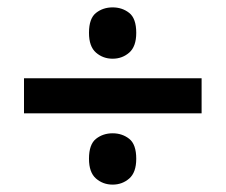

<svg xmlns="http://www.w3.org/2000/svg" viewBox="-20 -612 612 520"><path d="M45 -305V-400H526V-305ZM285 -112Q259 -112 240 -128.5Q221 -145 221 -182Q221 -221 240 -236Q259 -251 285 -251Q311 -251 330 -236Q349 -221 349 -182Q349 -145 330 -128.5Q311 -112 285 -112ZM285 -453Q259 -453 240 -469.5Q221 -486 221 -523Q221 -562 240 -577Q259 -592 285 -592Q311 -592 330 -577Q349 -562 349 -523Q349 -486 330 -469.5Q311 -453 285 -453Z"/></svg>

Font: Noto Sans Adlam Unjoined SemiBold
Style: Regular
Weight: 600
Version: Version 3.001